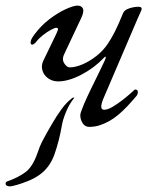

<svg xmlns="http://www.w3.org/2000/svg" viewBox="-76 -438 568 684"><path d="M-40 226Q-45 226 -50.5 224Q-56 222 -56 216Q-56 212 -53.5 210Q-51 208 -47 207Q-15 196 12.5 177Q40 158 58 106Q66 82 73.5 67.5Q81 53 91 35Q98 23 111.5 -0.5Q125 -24 143.5 -49.5Q162 -75 183 -90H189Q171 -68 159.5 -40Q148 -12 145 6Q135 64 118 112Q101 160 63 186Q46 198 23.5 207Q1 216 -17 221Q-35 226 -40 226ZM242 14Q227 14 218.5 1Q210 -12 210 -28Q210 -33 214 -43.5Q218 -54 224 -69Q234 -92 247.5 -120Q261 -148 274.5 -175Q288 -202 297 -222Q302 -233 300.5 -235.5Q299 -238 294 -232Q260 -196 214 -172Q168 -148 131 -148Q111 -148 95.5 -159Q80 -170 75 -187.5Q70 -205 79 -223L121 -310Q129 -326 130.5 -332.5Q132 -339 124 -339Q119 -339 105 -331.5Q91 -324 76.5 -312.5Q62 -301 53 -289Q49 -284 45 -281.5Q41 -279 39 -279Q33 -279 33 -286Q33 -290 35 -296Q37 -302 45 -313Q70 -347 100.5 -370Q131 -393 158.5 -405.5Q186 -418 200 -418Q215 -418 219.5 -407Q224 -396 213 -373L155 -250Q143 -228 152.5 -213Q162 -198 172 -198Q193 -198 218.5 -209Q244 -220 268 -239Q292 -258 308 -282Q319 -298 332 -323Q345 -348 362 -390Q366 -400 376.5 -405Q387 -410 398.5 -412Q410 -414 417 -414Q433 -414 427 -400Q421 -386 414 -371L292 -86Q276 -47 295 -47Q307 -47 323.5 -56.5Q340 -66 357 -79Q374 -92 386.5 -103Q399 -114 403 -118Q404 -119 404.5 -119Q405 -119 405.5 -119Q406 -119 406 -119Q415 -119 415 -110Q415 -106 413.5 -102Q412 -98 410 -96Q394 -77 378.5 -60.5Q363 -44 346.5 -30Q330 -16 313 -6.5Q296 3 278.5 8.5Q261 14 242 14Z"/></svg>

Font: EB Garamond
Style: Italic
Weight: 400
Italic angle: -17.2°
Designer: Georg Duffner and Octavio Pardo
Foundry: Georg Duffner
Version: Version 1.001